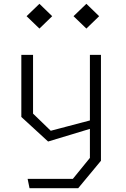

<svg xmlns="http://www.w3.org/2000/svg" viewBox="-20 -788 660 1008"><path d="M125 151H362.5L452 41V-127V-147V-500H510V56L390.5 200H135ZM92 -174V-500H153.5V-191.5L246.5 -101.5L485.5 -164.5V-121.5L232.5 -45ZM119.5 -703 187 -768 254 -703 187 -638ZM366 -703 433.5 -768 500.5 -703 433.5 -638Z"/></svg>

Font: Monaspace Krypton Var
Style: Regular
Weight: 400
Designer: Riley Cran and the Lettermatic Team
Version: Version 1.101 (Monaspace Krypton Var)